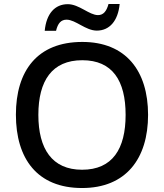

<svg xmlns="http://www.w3.org/2000/svg" viewBox="-20 -936 825 966"><path d="M205 -781H262C271 -819 287 -837 315 -837C360 -837 411 -782 467 -782C531 -782 574 -831 582 -916H526C516 -879 500 -860 473 -860C429 -860 378 -915 321 -915C256 -915 213 -867 205 -781ZM725 -358C725 -580 613 -725 394 -725C167 -725 60 -579 60 -359C60 -138 167 10 393 10C613 10 725 -137 725 -358ZM173 -358C173 -530 242 -633 394 -633C546 -633 612 -530 612 -358C612 -187 546 -82 393 -82C242 -82 173 -187 173 -358Z"/></svg>

Font: Noto Sans Medefaidrin Medium
Style: Regular
Weight: 500
Designer: Dalton Maag Ltd
Foundry: Dalton Maag Ltd
Version: Version 1.002